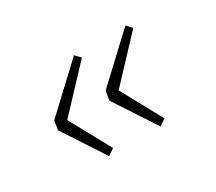

<svg xmlns="http://www.w3.org/2000/svg" viewBox="-79 -587 758 673"><g transform="rotate(-30 300.0 -250.0)"><path d="M198 -66 88 -234 94 -271 268 -434 288 -413 134 -249 224 -84ZM406 -66 296 -234 302 -271 476 -434 496 -413 342 -249 432 -84Z"/></g></svg>

Font: Source Code Pro ExtraLight Light
Style: Italic
Weight: 300
Italic angle: -11°
Monospace: yes
Version: Version 1.016;hotconv 1.0.116;makeotfexe 2.5.65601